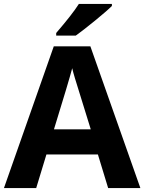

<svg xmlns="http://www.w3.org/2000/svg" viewBox="-20 -951 730 971"><path d="M545.9 -931.2V-920.9Q521 -896 460 -846.2Q398.9 -796.4 363.3 -771H264.2V-784.2Q346.2 -879.4 378.9 -931.2ZM689.9 0H526.9L475.1 -169.9H214.8L163.1 0H0L252 -716.8H437ZM252.9 -296.9H439Q369.6 -520 359.4 -554Q349.1 -587.9 345.2 -606Q329.1 -543.9 252.9 -296.9Z"/></svg>

Font: Open Sans Hebrew
Style: Bold
Weight: 700
Foundry: Ascender Corporation, Yanek Iontef
Version: Version 2.001;PS 002.001;hotconv 1.0.70;makeotf.lib2.5.58329